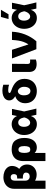

<svg xmlns="http://www.w3.org/2000/svg" viewBox="1563 -2374 1010 4176"><g transform="rotate(-90 2068.0 -286.0)"><path d="M546.9 -527.3Q546.9 -484.4 530.3 -443.8Q513.7 -403.3 482.9 -373Q528.3 -345.7 553.2 -301.5Q578.1 -257.3 578.1 -202.1Q578.1 -140.6 548.8 -93.3Q519.5 -45.9 469.5 -20Q419.4 5.9 359.4 5.9Q288.1 5.9 230.5 -26.4L226.6 -25.4V199.2H49.8V-484.4Q49.8 -556.2 83.5 -608.6Q117.2 -661.1 174.8 -689Q232.4 -716.8 302.7 -716.8Q364.7 -716.8 420.7 -695.3Q476.6 -673.8 511.7 -631.1Q546.9 -588.4 546.9 -527.3ZM317.4 -144.5Q355.5 -144.5 378.9 -166.3Q402.3 -188 402.3 -221.7Q402.3 -259.8 374.8 -276.9Q347.2 -293.9 305.7 -293.9H272.5V-418H299.8Q341.3 -418 355.7 -439.5Q370.1 -460.9 369.1 -488.3Q370.1 -520.5 352.5 -539.6Q335 -558.6 302.7 -558.6Q267.1 -558.6 246.8 -536.1Q226.6 -513.7 226.6 -469.7V-239.3Q226.6 -212.4 237.3 -190.9Q248 -169.4 268.8 -157Q289.6 -144.5 317.4 -144.5Z M908.2 -537.1Q1042 -537.1 1098.6 -461.2Q1155.3 -385.3 1155.3 -266.6V-256.8Q1155.3 -175.3 1130.6 -115.2Q1106 -55.2 1059.3 -22.7Q1012.7 9.8 948.2 9.8Q874 9.8 830.1 -38.1V197.3H652.3V-285.2Q652.3 -364.7 682.4 -421.4Q712.4 -478 770 -507.6Q827.6 -537.1 908.2 -537.1ZM902.3 -132.8Q947.8 -132.8 963.1 -168Q978.5 -203.1 978.5 -256.8V-266.6Q978.5 -389.6 901.4 -389.6Q863.3 -389.6 846.7 -356.7Q830.1 -323.7 830.1 -262.7V-260.7Q830.1 -202.1 844.7 -167.5Q859.4 -132.8 902.3 -132.8Z M1219.7 -265.6Q1219.7 -344.7 1251.2 -406.5Q1282.7 -468.3 1336.2 -502.7Q1389.6 -537.1 1454.1 -537.1Q1514.6 -537.1 1562 -507.1Q1609.4 -477.1 1629.9 -424.8H1633.8L1655.3 -530.3H1787.1L1731.9 -265.1L1793.9 0H1659.2L1634.8 -113.3H1629.9Q1610.8 -57.6 1566.2 -23.2Q1521.5 11.2 1454.1 10.7Q1387.2 10.7 1333.7 -24.4Q1280.3 -59.6 1250 -122.6Q1219.7 -185.5 1219.7 -265.6ZM1487.3 -134.8Q1514.6 -134.8 1538.3 -153.1Q1562 -171.4 1578.4 -200.9Q1594.7 -230.5 1601.6 -263.7L1602.1 -265.1L1601.6 -266.6Q1575.2 -394.5 1492.2 -394.5Q1446.8 -394.5 1422.1 -359.9Q1397.5 -325.2 1397.5 -267.6Q1397.5 -229 1408.9 -198.7Q1420.4 -168.5 1440.9 -151.6Q1461.4 -134.8 1487.3 -134.8Z M2186.5 -739.3Q2248 -739.3 2313.5 -719.7V-593.8Q2292 -602.1 2262.9 -607.2Q2233.9 -612.3 2203.1 -612.3Q2166.5 -612.3 2150.1 -605.5Q2133.8 -598.6 2133.8 -584Q2133.8 -572.8 2147 -563.5Q2160.2 -554.2 2190.4 -543.9Q2316.4 -502.9 2377.9 -434.1Q2439.5 -365.2 2440.4 -264.6V-254.9Q2439.9 -176.3 2407 -116.5Q2374 -56.6 2314.5 -23.4Q2254.9 9.8 2176.8 9.8Q2097.7 9.8 2037.4 -21.7Q1977.1 -53.2 1944.1 -110.1Q1911.1 -167 1911.1 -242.2V-251Q1911.1 -299.8 1930.7 -343Q1950.2 -386.2 1984.4 -416.5Q2018.6 -446.8 2061.5 -458L2060.5 -460.9Q2015.1 -487.8 1993.4 -519Q1971.7 -550.3 1971.7 -587.9Q1971.7 -633.3 1998 -667.7Q2024.4 -702.1 2073 -720.7Q2121.6 -739.3 2186.5 -739.3ZM2176.8 -128.9Q2219.2 -128.9 2243.4 -166.3Q2267.6 -203.6 2267.6 -267.6V-274.4Q2267.6 -305.2 2255.6 -333Q2243.7 -360.8 2222.9 -379.6Q2202.1 -398.4 2176.8 -403.3Q2148.9 -403.3 2127.7 -387Q2106.4 -370.6 2094.7 -341.3Q2083 -312 2083 -274.4V-267.6Q2083 -225.6 2094.2 -194.3Q2105.5 -163.1 2126.7 -146Q2147.9 -128.9 2176.8 -128.9Z M2768.6 -530.3 2765.6 -185.5Q2766.6 -157.7 2778.1 -146.7Q2789.6 -135.7 2819.3 -135.7H2861.3V-10.7Q2814.5 5.9 2763.7 5.9Q2590.8 5.9 2590.8 -158.2V-530.3Z M2884.8 -530.3H3073.2L3188.5 -176.8H3194.3Q3226.6 -231 3244.9 -281Q3263.2 -331.1 3272.7 -388.7Q3282.2 -446.3 3287.1 -530.3H3465.8Q3460.4 -384.3 3407.2 -247.1Q3354 -109.9 3258.8 0H3085.9Z M3529.3 -265.6Q3529.3 -344.7 3560.8 -406.5Q3592.3 -468.3 3645.8 -502.7Q3699.2 -537.1 3763.7 -537.1Q3824.2 -537.1 3871.6 -507.1Q3918.9 -477.1 3939.5 -424.8H3943.4L3964.8 -530.3H4096.7L4041.5 -265.1L4103.5 0H3968.8L3944.3 -113.3H3939.5Q3920.4 -57.6 3875.7 -23.2Q3831.1 11.2 3763.7 10.7Q3696.8 10.7 3643.3 -24.4Q3589.8 -59.6 3559.6 -122.6Q3529.3 -185.5 3529.3 -265.6ZM3796.9 -134.8Q3824.2 -134.8 3847.9 -153.1Q3871.6 -171.4 3887.9 -200.9Q3904.3 -230.5 3911.1 -263.7L3911.6 -265.1L3911.1 -266.6Q3884.8 -394.5 3801.8 -394.5Q3756.3 -394.5 3731.7 -359.9Q3707 -325.2 3707 -267.6Q3707 -229 3718.5 -198.7Q3730 -168.5 3750.5 -151.6Q3771 -134.8 3796.9 -134.8ZM3787.1 -770.5H3943.4L3845.7 -605.5H3742.2Z"/></g></svg>

Font: Pretendard JP Black
Style: Regular
Weight: 900
Designer: Base glyphs from Inter by Rasmus Andersson; Hangeul glyphs from Noto Sans CJK(Source Han Sans) by Jang Soo-young and Kan
Foundry: Kil Hyung-jin
Version: Version 1.309